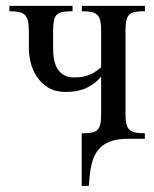

<svg xmlns="http://www.w3.org/2000/svg" viewBox="-20 -467 519 646"><path d="M254.9 158.7V-18.6Q274.4 -18.6 287.1 -20.5Q299.8 -22.5 307.1 -29.3Q314.5 -36.1 317.4 -49.1Q320.3 -62 320.3 -83.5V-209.5Q305.7 -192.4 290.3 -182.1Q274.9 -171.9 259.5 -166.5Q244.1 -161.1 229.2 -159.4Q214.4 -157.7 200.2 -157.7Q166 -157.7 142.6 -172.1Q119.1 -186.5 104.5 -208.3Q89.8 -230 83.5 -255.6Q77.1 -281.2 77.1 -303.2V-362.8Q77.1 -383.3 74.2 -396.2Q71.3 -409.2 64 -416.5Q56.6 -423.8 43.9 -426.5Q31.2 -429.2 11.7 -429.2V-447.3H224.1V-429.2Q204.1 -429.2 191.4 -427Q178.7 -424.8 171.4 -417.7Q164.1 -410.6 161.4 -397.5Q158.7 -384.3 158.7 -362.8V-303.2Q158.7 -288.6 161.1 -271.5Q163.6 -254.4 170.9 -240Q178.2 -225.6 192.4 -216.1Q206.5 -206.5 230 -206.5Q239.3 -206.5 249.5 -207.5Q259.8 -208.5 271.2 -211.9Q282.7 -215.3 294.9 -222.2Q307.1 -229 320.3 -240.7V-362.8Q320.3 -383.3 317.6 -396.2Q314.9 -409.2 307.6 -416.5Q300.3 -423.8 287.6 -426.5Q274.9 -429.2 255.4 -429.2V-447.3H467.8V-429.2Q447.8 -429.2 435.1 -427Q422.4 -424.8 415 -417.7Q407.7 -410.6 405 -397.5Q402.3 -384.3 402.3 -362.8V-83.5Q402.3 -63.5 405 -50.8Q407.7 -38.1 415 -31Q422.4 -23.9 435.1 -21.2Q447.8 -18.6 467.3 -18.6V0H408.7Q378.9 0 358.2 6.6Q337.4 13.2 323.5 24.4Q309.6 35.6 301.3 51Q293 66.4 288.6 84Q284.2 101.6 282.2 120.8Q280.3 140.1 278.8 158.7Z"/></svg>

Font: Doulos SIL Compact
Style: Regular
Weight: 400
Designer: Walt Agee, Victor Gaultney, Peter Martin, Debbi Hosken
Foundry: SIL International
Version: Version 4.110; 2011; Maintenance release ; LnSpcTght